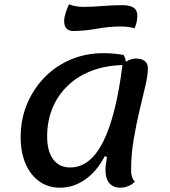

<svg xmlns="http://www.w3.org/2000/svg" viewBox="-20 -847 788 892"><path d="M258 25Q204 25 163 -4Q122 -33 99 -86Q76 -139 76 -210Q76 -293 105.5 -363.5Q135 -434 187 -487.5Q239 -541 309 -570.5Q379 -600 460 -600Q506 -600 554 -592Q560 -582 563 -570Q566 -558 566 -545Q479 -545 411 -520Q343 -495 295.5 -449.5Q248 -404 223.5 -344Q199 -284 199 -213Q199 -145 227 -107Q255 -69 306 -69Q399 -69 459 -188Q519 -307 549 -545Q560 -559 577.5 -567Q595 -575 613 -575Q638 -575 652.5 -563.5Q667 -552 667 -530Q667 -497 655 -446.5Q643 -396 628 -333Q613 -270 601 -199Q589 -128 589 -55Q589 -20 607 -3Q591 12 574 18.5Q557 25 540 25Q506 25 488 4Q470 -17 470 -57Q470 -70 472 -85.5Q474 -101 477 -117L467 -122Q431 -52 376.5 -13.5Q322 25 258 25ZM321 -703Q278 -703 278 -750Q278 -765 285.5 -789Q293 -813 301 -827Q312 -822 330.5 -818.5Q349 -815 364 -815Q408 -815 454.5 -819Q501 -823 549 -823Q618 -823 618 -776Q618 -761 615.5 -747.5Q613 -734 605 -715Q597 -719 578 -721.5Q559 -724 540 -724Q488 -724 429.5 -713.5Q371 -703 321 -703Z"/></svg>

Font: Lemonada
Style: Regular
Weight: 400
Designer: Mohamed Gaber (Arabic), Eduardo Tunni (Latin)
Foundry: Kief Type Foundry
Version: Version 4.005